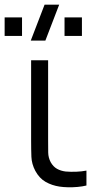

<svg xmlns="http://www.w3.org/2000/svg" viewBox="-21 -800 429 828"><path d="M235.8 4.7Q203 -0.2 175.8 -15.6Q148.7 -31 131.2 -63.3Q115.7 -92.8 114.4 -123.5Q113.2 -154.2 113.2 -195.7V-540H186.5V-198.3Q186.5 -164 186.9 -142Q187.3 -120 197.5 -100.7Q208.5 -81.2 224.9 -72Q241.3 -62.8 262.5 -60.3Q284 -58.5 307.7 -59.4Q331.3 -60.3 351.8 -64.3V0Q334.2 4.3 313.3 6.2Q292.5 8 272.3 7.6Q252.2 7.2 235.8 4.7ZM257.3 -645V-725H332.3V-645ZM-1 -645V-725H74V-645ZM174.7 -625H111.7L171.3 -780H234.3Z"/></svg>

Font: Manrope ExtraLight
Style: Regular
Weight: 200
Designer: Mikhail Sharanda
Foundry: Mikhail Sharanda
Version: Version 4.505